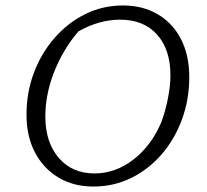

<svg xmlns="http://www.w3.org/2000/svg" viewBox="-20 -675 758 703"><path d="M322 8Q249 8 194 -25Q139 -58 108 -117Q77 -176 77 -255Q77 -337 104.5 -409.5Q132 -482 181 -537.5Q230 -593 293.5 -624Q357 -655 430 -655Q503 -655 558 -622.5Q613 -590 643 -531Q673 -472 673 -393Q673 -310 646 -237Q619 -164 571 -109Q523 -54 459.5 -23Q396 8 322 8ZM326 -40Q402 -40 467.5 -90Q533 -140 570 -226Q585 -265 594.5 -313Q604 -361 604 -399Q604 -494 555 -548.5Q506 -603 420 -603Q343 -603 267 -560Q210 -493 178 -411Q146 -329 146 -249Q146 -154 195 -97Q244 -40 326 -40Z"/></svg>

Font: Piazzolla Light
Style: Italic
Weight: 300
Italic angle: -11.3°
Designer: Juan Pablo del Peral
Foundry: Huerta Tipografica
Version: Version 1.330